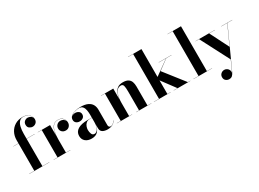

<svg xmlns="http://www.w3.org/2000/svg" viewBox="-37 -1634 3735 2768"><g transform="rotate(-30 1830.5 -250.0)"><path d="M17 -2.5H102V-457.5H17V-460H102V-511.5Q102 -582 131.8 -638.2Q161.5 -694.5 215.8 -727.2Q270 -760 344 -760Q388 -760 419 -742.2Q450 -724.5 466 -698.2Q482 -672 482 -646Q482 -606 457.2 -585Q432.5 -564 402 -564Q375.5 -564 349.8 -581.5Q324 -599 324 -638.5Q324 -674 347.8 -694Q371.5 -714 399.5 -714Q423 -714 445 -702.2Q467 -690.5 476 -669.5Q466.5 -706.5 431 -731.5Q395.5 -756.5 351.5 -756.5Q310 -756.5 285 -728.8Q260 -701 248.5 -652.2Q237 -603.5 237 -540V-460H372V-457.5H237V-2.5H352V0H17Z M423.5 -2.5H489V-457.5H423.5V-460H628.5V-283.5Q633 -337 647.2 -379.2Q661.5 -421.5 689.8 -445.8Q718 -470 763.5 -470Q814.5 -470 843 -437.2Q871.5 -404.5 871.5 -364Q871.5 -329 848.5 -303.5Q825.5 -278 788.5 -278Q750.5 -278 727.2 -301Q704 -324 704 -356Q704 -393 728 -416.5Q752 -440 787 -440Q815 -440 836 -425.5Q857 -411 865.5 -389.5Q857.5 -421 831.2 -444.2Q805 -467.5 763.5 -467.5Q710 -467.5 680.8 -433.5Q651.5 -399.5 640 -343.2Q628.5 -287 628.5 -220V-2.5H702.5V0H423.5Z M1134 -252H1203.5V-304.5Q1203.5 -340.5 1197 -377Q1190.5 -413.5 1170.5 -438Q1150.5 -462.5 1110.5 -462.5Q1085 -462.5 1055.5 -456Q1026 -449.5 1000.5 -435.8Q975 -422 961.5 -400.5Q984.5 -431 1027 -431Q1059.5 -431 1084.2 -413.5Q1109 -396 1109 -363Q1109 -327.5 1084 -309.2Q1059 -291 1027 -291Q993 -291 970.2 -309.8Q947.5 -328.5 947.5 -361Q947.5 -398.5 975.5 -422Q1003.5 -445.5 1046.8 -456.8Q1090 -468 1135.5 -468Q1212 -468 1257.5 -446.5Q1303 -425 1323.2 -388.2Q1343.5 -351.5 1343.5 -304.5V-46.5Q1343.5 -30 1351.8 -18.2Q1360 -6.5 1380 -6.5Q1394.5 -6.5 1415.8 -20.2Q1437 -34 1451 -63.5L1453.5 -62.5Q1438 -27.5 1402 -8.8Q1366 10 1318 10Q1269.5 10 1236.5 -9.2Q1203.5 -28.5 1203.5 -77.5V-137.5Q1195.5 -67.5 1158.5 -28.8Q1121.5 10 1055 10Q990 10 951.2 -23.2Q912.5 -56.5 912.5 -113.5Q912.5 -180.5 970 -216.2Q1027.5 -252 1134 -252ZM1121.5 -29Q1155 -29 1179.2 -65.8Q1203.5 -102.5 1203.5 -180.5V-249.5H1168.5Q1130.5 -249.5 1107.8 -229Q1085 -208.5 1075 -179.5Q1065 -150.5 1065 -125.5Q1065 -90 1077.2 -59.5Q1089.5 -29 1121.5 -29Z M1475.5 -2.5H1541V-457.5H1475.5V-460H1680.5V-281Q1685 -326 1700 -369.5Q1715 -413 1749 -441.5Q1783 -470 1843.5 -470Q1899.5 -470 1930.5 -450.5Q1961.5 -431 1973.8 -396.8Q1986 -362.5 1986 -319V-2.5H2051V0H1796V-2.5H1845.5V-317.5Q1845.5 -380.5 1837.2 -412Q1829 -443.5 1797.5 -443.5Q1760.5 -443.5 1737.5 -422Q1714.5 -400.5 1702.2 -366.8Q1690 -333 1685.2 -295Q1680.5 -257 1680.5 -223V-2.5H1731V0H1475.5Z M2092.5 -2.5H2178V-747.5H2092.5V-750H2317.5V-286L2558 -457.5H2436.5V-460H2649.5V-457.5H2562L2397 -337L2659 -2.5H2699V0H2422V-2.5H2486L2317.5 -229V-2.5H2372.5V0H2092.5Z M2750.5 -2.5H2836V-747.5H2750.5V-750H2975.5V-2.5H3061V0H2750.5Z M3435.5 -140 3426 -119 3282.5 195Q3269.5 223 3250.5 241.2Q3231.5 259.5 3197.5 259.5Q3169 259.5 3144.8 240.5Q3120.5 221.5 3120.5 184Q3120.5 149.5 3144.2 127.8Q3168 106 3201 106Q3223 106 3242.2 118.2Q3261.5 130.5 3271.8 151.8Q3282 173 3277.5 199.5L3358 23L3108.5 -457.5H3050V-460H3372.5V-457.5H3275.5L3434 -143.5L3577 -457.5H3477.5V-460H3661V-457.5H3580L3435.5 -140.5Z"/></g></svg>

Font: Bodoni* 72pt
Style: Bold
Weight: 700
Version: Version 2.3